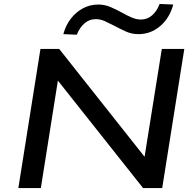

<svg xmlns="http://www.w3.org/2000/svg" viewBox="-20 -953 993 973"><path d="M73 0 185 -705H280L721 -148H711L800 -705H914L802 0H705L265 -555H275L187 0ZM369 -777 301 -780Q313 -825 339 -858.5Q365 -892 400.5 -911Q436 -930 478 -930Q511 -930 541 -917Q571 -904 598 -889Q623 -875 647 -864.5Q671 -854 694 -854Q726 -854 750.5 -875Q775 -896 789 -933L858 -930Q840 -862 792 -821Q744 -780 682 -780Q647 -780 617.5 -793.5Q588 -807 560 -822Q535 -835 512 -845.5Q489 -856 465 -856Q433 -856 408.5 -835Q384 -814 369 -777Z"/></svg>

Font: Nunito Sans 10pt Expanded SemiBold
Style: Italic
Weight: 600
Width: 7
Italic angle: -9°
Designer: Vernon Adams
Foundry: Vernon Adams
Version: Version 3.101;gftools[0.9.27]